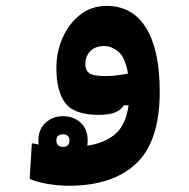

<svg xmlns="http://www.w3.org/2000/svg" viewBox="-20 -375 626 635"><path d="M208 239.3Q173.3 239.3 138.4 233.4Q103.5 227.5 78.1 216.8L85.4 98.6Q97.7 101.1 107.9 103Q106.9 96.7 106.9 89.8Q106.9 53.2 130.4 31.2Q153.8 9.3 188 9.3Q222.7 9.3 246.3 30.3Q270 51.3 270 89.8Q270 98.6 268.6 106.9Q326.7 98.1 361.6 67.9Q396.5 37.6 405.3 -26.9H389.6Q381.3 -12.2 361.8 -3.7Q342.3 4.9 307.1 4.9Q225.6 4.9 196 -34.2Q166.5 -73.2 166.5 -149.9Q166.5 -204.1 187.5 -251Q208.5 -297.9 245.8 -326.7Q283.2 -355.5 332 -355.5Q418.5 -355.5 463.4 -282.2Q508.3 -209 508.3 -71.8Q508.3 92.3 430.4 165.8Q352.5 239.3 208 239.3ZM403.3 -131.8Q394 -185.5 371.6 -204.1Q349.1 -222.7 324.7 -222.7Q294.9 -222.7 278.6 -205.8Q262.2 -189 262.2 -163.1Q262.2 -143.6 274.4 -133.5Q286.6 -123.5 328.6 -123.5Q349.1 -123.5 366.7 -125.7Q384.3 -127.9 403.3 -131.8ZM188 110.8Q209.5 110.8 209.5 89.8Q209.5 69.3 188.5 69.3Q166.5 69.3 166.5 89.8Q166.5 100.6 172.9 105.7Q179.2 110.8 188 110.8Z"/></svg>

Font: Cascadia Code PL
Style: Bold
Weight: 700
Monospace: yes
Designer: Aaron Bell
Foundry: Saja Typeworks
Version: Version 2404.023; ttfautohint (v1.8.4)